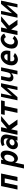

<svg xmlns="http://www.w3.org/2000/svg" viewBox="2656 -3234 786 6139"><g transform="rotate(-90 3049.5 -165.0)"><path d="M169.4 -523.9 571.3 -524.4 460 0H328.6L415 -407.2H275.4L188.5 0.5H58.1Z M857.4 208H731.4L887.2 -523.9H1013.2L997.1 -447.8Q1031.7 -488.3 1077.1 -512.7Q1122.6 -537.1 1167.2 -537.1Q1211.9 -537.1 1244.1 -514.6Q1301.3 -475.1 1303.2 -366.2V-361.8Q1303.2 -256.3 1258.3 -154.3Q1212.4 -49.8 1135.7 -7.8Q1096.2 13.7 1052 13.7Q1007.8 13.7 971.2 -11.7Q934.6 -37.1 918 -76.7ZM1141.1 -191.4Q1172.9 -254.9 1172.9 -322.8Q1172.9 -390.6 1130.9 -414.1Q1115.2 -422.9 1095.7 -422.9Q1056.6 -422.9 1017.6 -389.6Q999 -374 981.4 -340.3Q946.8 -275.4 946.8 -202.1Q946.8 -129.9 992.2 -108.4Q1008.3 -100.6 1027.3 -100.6Q1064 -100.6 1105 -140.1Q1125 -159.7 1141.1 -191.4Z M1649.4 -231.4Q1628.9 -255.9 1585.7 -255.9Q1542.5 -255.9 1509.8 -231Q1467.8 -199.2 1467.8 -159.2Q1467.8 -135.7 1487.8 -114.5Q1507.8 -93.3 1550.8 -93.3Q1593.8 -93.3 1624.5 -116.7Q1664.1 -147 1664.1 -190.4Q1664.1 -214.8 1649.4 -231.4ZM1567.4 -361.8Q1615.2 -361.8 1646.7 -336.9Q1678.2 -312 1681.2 -281.2L1689.9 -321.3Q1693.8 -339.8 1693.8 -351.6Q1693.8 -407.2 1654.8 -425.8Q1629.4 -438 1601.1 -438Q1547.4 -438 1515.1 -424.8Q1510.3 -422.9 1482.9 -412.1L1449.7 -492.2Q1476.1 -510.3 1526.6 -524.2Q1577.1 -538.1 1615.2 -538.1Q1698.2 -538.1 1750.5 -504.9Q1818.8 -461.4 1818.8 -365.2Q1818.8 -333 1811 -297.4L1748 0H1622.6L1636.7 -66.4Q1620.6 -36.1 1579.1 -11Q1537.6 14.2 1489.3 14.2Q1414.1 14.2 1374.5 -40Q1346.7 -78.1 1346.7 -129.4Q1346.7 -151.9 1351.6 -174.8Q1368.2 -255.4 1430.9 -308.6Q1493.7 -361.8 1567.4 -361.8Z M1982.9 -202.1 1939.9 0.5H1809.1L1920.4 -524.4H2051.3L2009.8 -328.1L2246.6 -523.9H2410.2L2108.4 -268.1L2296.4 0H2132.3Z M2469.7 -524.4H2908.7L2883.8 -407.7L2727.1 -407.2L2640.6 0H2509.8L2596.2 -407.2L2444.8 -407.7Z M3022.9 -525.9H3128.4L3053.7 -174.3L3352.5 -525.9H3457L3345.2 0H3239.3L3311.5 -339.8L3013.2 0H2911.1Z M3849.1 -523.9H3966.3L3855 0H3737.8L3780.3 -198.7Q3753.4 -168.5 3713.1 -148.9Q3672.9 -129.4 3638.2 -129.4Q3603.5 -129.4 3581.5 -139.6Q3514.2 -171.4 3514.2 -246.1Q3514.2 -266.1 3518.6 -288.1L3568.8 -523.9H3686.5L3646.5 -335.9Q3639.6 -306.6 3639.2 -285.2V-277.8Q3639.2 -227.5 3673.8 -218.3Q3684.1 -215.3 3699.7 -215.3Q3752.4 -215.3 3775.9 -250.5Q3797.4 -282.7 3809.1 -336.4Z M4181.6 -317.9H4383.8Q4385.3 -328.1 4385.3 -336.9Q4385.3 -369.6 4369.6 -392.6Q4348.6 -423.8 4304.9 -423.8Q4261.2 -423.8 4227.5 -392.3Q4193.8 -360.8 4181.6 -317.9ZM4240.7 -98.1Q4290 -98.1 4322.8 -130.4L4423.8 -82.5Q4384.8 -37.6 4326.2 -11.7Q4267.6 14.2 4217.5 14.2Q4167.5 14.2 4128.9 -6.8Q4028.3 -61 4028.3 -191.9Q4028.3 -226.6 4036.1 -262.2Q4061 -379.9 4145.8 -458Q4230.5 -536.1 4328.6 -536.1Q4393.1 -536.1 4436.5 -501.5Q4502.9 -448.7 4502.9 -340.3Q4502.9 -303.2 4494.1 -262.2L4487.3 -229H4163.1Q4158.2 -203.1 4158.2 -188.5Q4158.2 -120.6 4209.5 -103.5Q4224.6 -98.1 4240.7 -98.1Z M4928.7 -369.1Q4908.7 -424.8 4856.7 -424.8Q4804.7 -424.8 4760.5 -377.7Q4716.3 -330.6 4701.2 -259.8Q4695.8 -235.8 4695.8 -203.9Q4695.8 -171.9 4712.4 -143.6Q4739.3 -99.1 4793 -99.1Q4830.6 -99.1 4849.6 -116.7Q4865.2 -130.9 4880.9 -153.8L4973.6 -99.6Q4937.5 -55.2 4898.4 -30.3Q4829.6 14.2 4769 14.2Q4651.9 14.2 4599.1 -60.5Q4564.5 -109.9 4564.5 -181.6Q4564.5 -217.8 4573.2 -259.8Q4599.6 -383.3 4684.8 -460.2Q4770 -537.1 4876.5 -537.1Q4932.1 -537.1 4979.2 -506.3Q5026.4 -475.6 5043.9 -423.8Z M5172.4 -202.1 5129.4 0.5H4998.5L5109.9 -524.4H5240.7L5199.2 -328.1L5436 -523.9H5599.6L5297.9 -268.1L5485.8 0H5321.8Z M5665 -525.9H5770.5L5695.8 -174.3L5994.6 -525.9H6099.1L5987.3 0H5881.3L5953.6 -339.8L5655.3 0H5553.2Z"/></g></svg>

Font: Tuffy
Style: BoldItalic
Weight: 700
Italic angle: -12°
Designer: Thatcher Ulrich, Karoly Barta, Michael Everson
Version: Version 001.271